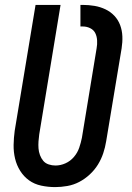

<svg xmlns="http://www.w3.org/2000/svg" viewBox="-20 -755 540 783"><path d="M205 8Q176 8 148 2Q120 -4 98.5 -19.5Q77 -35 62.5 -58Q48 -81 41.5 -108Q35 -135 35.5 -164Q36 -193 40 -222L125 -735H227L140 -207Q138 -193 137 -178.5Q136 -164 137 -150Q138 -136 143 -122.5Q148 -109 156.5 -99Q165 -89 178.5 -84.5Q192 -80 206 -80Q227 -80 247 -89Q267 -98 281.5 -115Q296 -132 303 -152.5Q310 -173 314 -193L374 -558Q377 -574 376 -590.5Q375 -607 368.5 -620Q362 -633 348 -640Q334 -647 318 -647H308V-735H317Q342 -735 365.5 -731Q389 -727 410 -717Q431 -707 446.5 -690.5Q462 -674 470 -652.5Q478 -631 479 -607Q480 -583 476 -558L413 -179Q409 -154 401 -130Q393 -106 379.5 -84Q366 -62 346 -43.5Q326 -25 303 -13Q280 -1 254.5 3.5Q229 8 205 8Z"/></svg>

Font: Iosevka SS18 Semibold
Style: Italic
Weight: 600
Italic angle: -9°
Monospace: yes
Designer: Belleve Invis
Foundry: Belleve Invis
Version: Version 25.1.1; ttfautohint (v1.8.4)